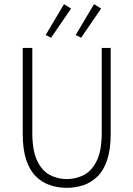

<svg xmlns="http://www.w3.org/2000/svg" viewBox="-20 -889 640 921"><path d="M300 12Q259 12 221 -0.5Q183 -13 153 -42Q123 -71 106 -121.5Q89 -172 89 -247V-659H135V-252Q135 -167 158 -118.5Q181 -70 218.5 -50Q256 -30 300 -30Q345 -30 383 -50Q421 -70 444.5 -118.5Q468 -167 468 -252V-659H511V-247Q511 -172 494 -121.5Q477 -71 447 -42Q417 -13 379.5 -0.5Q342 12 300 12ZM225 -708 199 -721 287 -869 321 -848ZM369 -708 343 -721 431 -869 465 -848Z"/></svg>

Font: Source Code Pro ExtraLight Light
Style: Regular
Weight: 300
Monospace: yes
Version: Version 1.018;hotconv 1.0.116;makeotfexe 2.5.65601